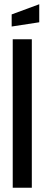

<svg xmlns="http://www.w3.org/2000/svg" viewBox="-20 -885 210 905"><path d="M40 0V-700H130V0ZM35 -760V-817L165 -865V-780Z"/></svg>

Font: Tektur Condensed
Style: Regular
Weight: 400
Width: 3
Designer: Adam Jagosz
Foundry: Adam Jagosz
Version: Version 1.005;gftools[0.9.30]